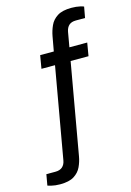

<svg xmlns="http://www.w3.org/2000/svg" viewBox="-216 -798 716 1046"><g transform="rotate(-15 142.0 -274.5)"><path d="M-11.2 182Q-24.9 182 -37.8 180.5Q-50.7 178.9 -61.7 176.3Q-72.7 173.8 -80.8 170.7L-69.9 109.1H-18.5Q6.3 109.1 20.7 96.5Q35.1 83.8 39.1 60.4L129.3 -452.2H52.8L65.3 -526H142.2L157 -607.7Q162.5 -638.1 175.3 -666.4Q188 -694.7 216.3 -712.8Q244.6 -731 296.1 -731Q309.2 -731 321.9 -729.7Q334.6 -728.4 345.8 -725.8Q357 -723.2 365.1 -719.7L353.8 -658.1H301.9Q277.2 -658.1 263.2 -645.7Q249.3 -633.3 244.8 -609.4L230.2 -526H330.7L318.2 -452.2H217.3L126.9 61Q121.8 90.9 108.8 118.7Q95.8 146.6 67.9 164.3Q40.1 182 -11.2 182Z"/></g></svg>

Font: Archivo Variable SemiBold
Style: Italic
Weight: 600
Italic angle: -10°
Designer: Hector Gatti
Foundry: Omnibus-Type
Version: Version 2.001